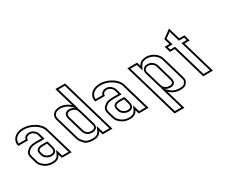

<svg xmlns="http://www.w3.org/2000/svg" viewBox="-166 -1258 2633 2038"><g transform="rotate(-30 1150.5 -238.5)"><path d="M237 -48 251.1 0H371.1L271.4 -341C247.6 -422.2 142.5 -482 50.2 -482C-57.2 -482 -106.2 -409.5 -86.1 -341H32.6C30 -364.3 43.8 -388 82.6 -388C98.5 -388 112.3 -383.3 124.2 -374C148.4 -355 149.5 -347.5 155.2 -328L167.2 -287H87.2C62.2 -287 41.6 -283.8 25.6 -277.5C9.5 -271.2 -7 -259.3 -24.1 -242C-41.1 -224.7 -44.4 -198.3 -34.1 -163L-18.3 -109C-12.8 -90.3 -8.5 -70.7 12.7 -50C46.9 -12.7 90.3 6 142.8 6C199.5 6 224.8 -21.2 237 -48ZM145 -209H190L203.4 -163C213.2 -129.4 222.7 -90 168.5 -90C135.3 -90 100.9 -111.9 92.6 -140L85.6 -164C76.6 -194.9 97.3 -209 145 -209ZM218.8 -56.3C209.1 -35.1 191.8 -14 142.8 -14C95.3 -14 58 -30.2 27.4 -63.5L27.1 -63.9L26.7 -64.3C9.3 -81.3 6.6 -95 0.9 -114.6L-14.9 -168.6C-24.3 -200.9 -19.7 -217.9 -9.8 -228C5.9 -244 20.4 -254 32.9 -258.9C45.7 -263.9 63.8 -267 87.2 -267H193.8L174.4 -333.6C168.8 -352.6 162.8 -369.1 136.6 -389.7C121.2 -401.8 102.5 -408 82.6 -408C45.2 -408 20.7 -388.2 13.9 -361H-69.9C-70.4 -365.4 -70.5 -367.5 -70.5 -371C-70.7 -416 -33.6 -462 50.2 -462C135.9 -462 231.9 -404.7 252.2 -335.4L344.4 -20H266.1L241.2 -105.1ZM145 -229C129.1 -229 115.4 -227.7 103.2 -224.1C73.4 -215.5 57.2 -190.1 66.4 -158.4L73.4 -134.4C84.9 -95.2 128 -70 168.5 -70C177.5 -70 185.7 -70.9 193.2 -73C246.7 -87.7 229.4 -145.4 222.6 -168.6L204.9 -229Z M499.9 -482C420 -482 387.6 -430 402.5 -379L477.6 -122C488.8 -83.8 486.6 -77.8 529.6 -29.5C550.7 -5.8 588.4 6 642.5 6C697.8 6 725.1 -23.1 736.4 -49L750.8 0H870.8L675.8 -667H555.8L624.8 -431C594 -460.2 546.5 -482 499.9 -482ZM649.4 -344.5C651.9 -337.5 654.1 -330.7 656 -324L710.1 -139C717.5 -113.9 709.7 -91 665.4 -91C642.1 -91 625.1 -96.3 614.5 -107C594.2 -127.4 593 -137.6 588.5 -153L538.5 -324C529.6 -354.7 526.4 -389 577 -389C605.3 -389 639.8 -371.8 649.4 -344.5ZM499.9 -462C540.4 -462 583.8 -442.3 611 -416.5L664.8 -365.4L582.5 -647H660.8L844.1 -20H765.8L740.2 -107.5L718.1 -57C709.4 -37.2 689.7 -14 642.5 -14C590.6 -14 559.8 -25.8 544.6 -42.8C501.9 -90.7 508.4 -87.8 496.8 -127.6L421.7 -384.6C419.9 -390.8 419 -396.9 418.9 -402.6C418.8 -432.1 440.2 -462 499.9 -462ZM668.3 -351.1C654.7 -389.7 611.5 -409 577 -409C567.8 -409 559.5 -408.1 551.9 -406C503 -392.5 512.3 -342.5 519.3 -318.4L569.3 -147.4C573.4 -133.5 577.8 -115.5 600.3 -92.9C616.3 -76.8 639.4 -71 665.4 -71C675.9 -71 685.3 -72.1 693.7 -74.5C730.7 -85 736.8 -119.2 729.3 -144.6L675.2 -329.6C673.2 -336.6 670.9 -343.8 668.3 -351.1Z M1180 -48 1194.1 0H1314.1L1214.4 -341C1190.6 -422.2 1085.5 -482 993.2 -482C885.8 -482 836.8 -409.5 856.9 -341H975.6C973 -364.3 986.8 -388 1025.6 -388C1041.5 -388 1055.3 -383.3 1067.2 -374C1091.4 -355 1092.5 -347.5 1098.2 -328L1110.2 -287H1030.2C1005.2 -287 984.6 -283.8 968.6 -277.5C952.5 -271.2 936 -259.3 918.9 -242C901.9 -224.7 898.6 -198.3 908.9 -163L924.7 -109C930.2 -90.3 934.5 -70.7 955.7 -50C989.9 -12.7 1033.3 6 1085.8 6C1142.5 6 1167.8 -21.2 1180 -48ZM1088 -209H1133L1146.4 -163C1156.2 -129.4 1165.7 -90 1111.5 -90C1078.3 -90 1043.9 -111.9 1035.6 -140L1028.6 -164C1019.6 -194.9 1040.3 -209 1088 -209ZM1161.8 -56.3C1152.1 -35.1 1134.8 -14 1085.8 -14C1038.3 -14 1001 -30.2 970.4 -63.5L970.1 -63.9L969.7 -64.3C952.3 -81.3 949.6 -95 943.9 -114.6L928.1 -168.6C918.7 -200.9 923.3 -217.9 933.2 -228C948.9 -244 963.4 -254 975.9 -258.9C988.7 -263.9 1006.8 -267 1030.2 -267H1136.8L1117.4 -333.6C1111.8 -352.6 1105.8 -369.1 1079.6 -389.7C1064.2 -401.8 1045.5 -408 1025.6 -408C988.2 -408 963.7 -388.2 956.9 -361H873.1C872.6 -365.4 872.5 -367.5 872.5 -371C872.3 -416 909.4 -462 993.2 -462C1078.9 -462 1174.9 -404.7 1195.2 -335.4L1287.4 -20H1209.1L1184.2 -105.1ZM1088 -229C1072.1 -229 1058.4 -227.7 1046.2 -224.1C1016.4 -215.5 1000.2 -190.1 1009.4 -158.4L1016.4 -134.4C1027.9 -95.2 1071 -70 1111.5 -70C1120.5 -70 1128.7 -70.9 1136.2 -73C1189.7 -87.7 1172.4 -145.4 1165.6 -168.6L1147.9 -229Z M1461.6 -430 1448.1 -476H1328.1L1522.8 190H1642.8L1573.2 -48C1608.6 -12.7 1652.5 5 1705 5C1744.2 5 1769.8 -4.3 1781.8 -23C1802.2 -54.6 1806.3 -63.2 1794.7 -103L1714.6 -377C1697.3 -436 1627.3 -483 1559.8 -483C1503.7 -483 1474.2 -455.9 1461.6 -430ZM1532.6 -388C1567.8 -388 1597.9 -365.5 1606.8 -335L1661.2 -149C1669.4 -121 1671.3 -90 1624.7 -90C1581 -90 1554.2 -113.1 1543.7 -149L1489.3 -335C1481.8 -360.8 1492.5 -388 1532.6 -388ZM1479.5 -421.2C1489.1 -440.7 1510.9 -463 1559.8 -463C1619.3 -463 1681.2 -419.9 1695.4 -371.4L1775.5 -97.4C1786.1 -61 1784.8 -64.5 1765 -33.8C1758.8 -24.2 1742 -15 1705 -15C1657.2 -15 1619 -30.5 1587.4 -62.1L1532.1 -117.4L1616.1 170H1537.8L1354.8 -456H1433.1L1456.9 -374.8ZM1532.6 -408C1524 -408 1516 -407 1508.7 -404.9C1470.8 -394 1462 -357.4 1470.1 -329.4L1524.5 -143.4C1537.2 -100 1572.6 -70 1624.7 -70C1633.5 -70 1641.5 -70.9 1648.8 -73C1694.5 -85.7 1687 -132.2 1680.4 -154.6L1626 -340.6C1614.4 -380.3 1576.2 -408 1532.6 -408Z M1983.2 0H2103.2L1985.9 -401H2049.7L2027.8 -476H1964L1921.9 -620L1823 -548L1844 -476H1785.3L1807.2 -401H1865.9ZM1998.2 -20 1880.9 -421H1822.2L1811.9 -456H1870.7L1846.1 -540.1L1910.7 -587.1L1949 -456H2012.8L2023 -421H1959.3L2076.5 -20Z"/></g></svg>

Font: Din Kursivschrift
Style: BreitLeftGho
Weight: 400
Version: Version 1.089